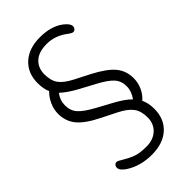

<svg xmlns="http://www.w3.org/2000/svg" viewBox="-269 -794 1063 1063"><g transform="rotate(-45 262.0 -262.5)"><path d="M308.1 -310.1 226.1 -354Q161.1 -389.2 129.9 -419.9Q104 -387.7 104 -346.2Q104 -304.7 128.9 -276.9Q153.8 -249 216.8 -214.8L297.9 -170.9Q363.3 -136.2 394 -104Q420.9 -141.1 420.9 -181.2Q420.9 -221.2 396 -249Q371.1 -276.9 308.1 -310.1ZM440.9 16.1Q440.9 94.2 390.4 140.6Q339.8 187 251 187Q162.1 187 96.2 144Q63 121.1 63 101.1Q63 90.3 69.1 83.3Q75.2 76.2 84 76.2Q92.8 76.2 119.1 92.8Q145.5 109.4 176.8 121.6Q208 133.8 261.7 133.8Q315.4 133.8 348.1 103.5Q380.9 73.2 380.9 23.4Q380.9 -26.4 358.4 -56.6Q335.9 -86.9 282.2 -113.8L195.8 -157.2Q112.8 -198.2 78.4 -240.2Q43.9 -282.2 43.9 -340.8Q43.9 -376 59.1 -408.9Q74.2 -441.9 98.1 -464.8Q84 -495.6 84 -541Q84 -619.1 135 -665.5Q186 -711.9 272 -711.9Q357.9 -711.9 411.1 -672.9Q445.8 -647 445.8 -625Q445.8 -615.2 439.5 -608.2Q433.1 -601.1 423.8 -601.1Q414.6 -601.1 392.1 -618.2Q336.9 -659.2 273.4 -659.2Q210 -659.2 177.5 -628.9Q145 -598.6 145 -548.8Q145 -499 166.5 -469.5Q188 -439.9 242.2 -412.1L328.1 -368.2Q411.1 -325.2 445.6 -283.7Q480 -242.2 480 -184.1Q480 -149.9 465.6 -117.4Q451.2 -85 424.8 -62Q440.9 -28.8 440.9 16.1Z"/></g></svg>

Font: Nunito-Light
Style: Regular
Weight: 300
Designer: Vernon Adams
Foundry: newtypography
Version: Version 3.000